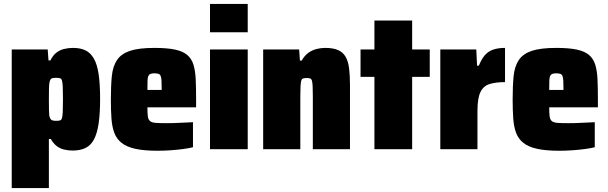

<svg xmlns="http://www.w3.org/2000/svg" viewBox="-20 -763 3109 982"><path d="M40 199V-510H224L228 -454H238Q250 -479 267.5 -493Q285 -507 307.5 -512.5Q330 -518 354 -518Q391 -518 417 -505.5Q443 -493 460 -463.5Q477 -434 484.5 -383.5Q492 -333 492 -257Q492 -183 484.5 -132Q477 -81 461 -50.5Q445 -20 418 -6.5Q391 7 352 7Q329 7 308 2Q287 -3 270 -16Q253 -29 240 -52H230V199ZM266 -145Q279 -145 286.5 -147Q294 -149 297 -159Q300 -169 301 -191.5Q302 -214 302 -255Q302 -296 301 -318.5Q300 -341 297 -351Q294 -361 286.5 -363Q279 -365 266 -365Q250 -365 243 -361Q236 -357 233 -341Q231 -332 230.5 -310.5Q230 -289 230 -255Q230 -221 230.5 -200Q231 -179 232 -172Q236 -154 243.5 -149.5Q251 -145 266 -145Z M786 8Q716 8 671.5 -2Q627 -12 601.5 -32.5Q576 -53 564.5 -84Q553 -115 550 -157.5Q547 -200 547 -254Q547 -324 552 -374Q557 -424 578.5 -456Q600 -488 645 -503Q690 -518 770 -518Q834 -518 874.5 -509.5Q915 -501 937.5 -482Q960 -463 969.5 -432Q979 -401 981 -357Q983 -313 983 -254V-214H734Q734 -185 736 -168.5Q738 -152 747 -144Q756 -136 776.5 -134.5Q797 -133 832 -133Q847 -133 868 -133.5Q889 -134 914.5 -135.5Q940 -137 967 -138V-10Q948 -5 918.5 -1Q889 3 854.5 5.5Q820 8 786 8ZM807 -290V-303Q807 -333 806 -350Q805 -367 801.5 -375Q798 -383 790 -385.5Q782 -388 770 -388Q757 -388 749.5 -385Q742 -382 738.5 -374Q735 -366 734.5 -348.5Q734 -331 734 -303H818Z M1054 -598V-743H1247V-598ZM1054 0V-510H1247V0Z M1326 0V-510H1510L1514 -453H1523Q1537 -478 1556 -492Q1575 -506 1597.5 -512Q1620 -518 1643 -518Q1685 -518 1710 -506.5Q1735 -495 1748 -472Q1761 -449 1765.5 -413Q1770 -377 1770 -329V0H1580V-271Q1580 -304 1579 -322.5Q1578 -341 1575.5 -350Q1573 -359 1566.5 -361.5Q1560 -364 1549 -364Q1537 -364 1530 -361.5Q1523 -359 1520.5 -349.5Q1518 -340 1517 -320Q1516 -300 1516 -264V0Z M1895 0V-370H1824V-510H1895V-658H2088V-510H2178V-370H2088V0Z M2232 0V-510H2416L2420 -427H2429Q2443 -462 2460.5 -481.5Q2478 -501 2503 -509.5Q2528 -518 2563 -518V-343Q2515 -343 2483.5 -333Q2452 -323 2437 -291.5Q2422 -260 2422 -196V0Z M2841 8Q2771 8 2726.5 -2Q2682 -12 2656.5 -32.5Q2631 -53 2619.5 -84Q2608 -115 2605 -157.5Q2602 -200 2602 -254Q2602 -324 2607 -374Q2612 -424 2633.5 -456Q2655 -488 2700 -503Q2745 -518 2825 -518Q2889 -518 2929.5 -509.5Q2970 -501 2992.5 -482Q3015 -463 3024.5 -432Q3034 -401 3036 -357Q3038 -313 3038 -254V-214H2789Q2789 -185 2791 -168.5Q2793 -152 2802 -144Q2811 -136 2831.5 -134.5Q2852 -133 2887 -133Q2902 -133 2923 -133.5Q2944 -134 2969.5 -135.5Q2995 -137 3022 -138V-10Q3003 -5 2973.5 -1Q2944 3 2909.5 5.5Q2875 8 2841 8ZM2862 -290V-303Q2862 -333 2861 -350Q2860 -367 2856.5 -375Q2853 -383 2845 -385.5Q2837 -388 2825 -388Q2812 -388 2804.5 -385Q2797 -382 2793.5 -374Q2790 -366 2789.5 -348.5Q2789 -331 2789 -303H2873Z"/></svg>

Font: Saira SemiCondensed Black
Style: Regular
Weight: 900
Width: 4
Designer: Hector Gatti with collaboration of the Omnibus-Type team
Foundry: Omnibus-Type
Version: Version 1.101